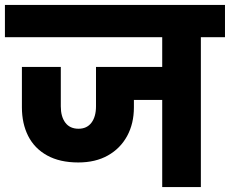

<svg xmlns="http://www.w3.org/2000/svg" viewBox="-37 -760 934 780"><path d="M281 -100Q206 -100 154.5 -128.5Q103 -157 77.5 -207.5Q52 -258 52 -324V-488H210V-328Q210 -286 228.5 -261.5Q247 -237 282 -237Q316 -237 334.5 -261.5Q353 -286 353 -328V-488H622V-609H-17V-740H877V-609H779V0H622V-354H507V-324Q507 -258 479.5 -207.5Q452 -157 401.5 -128.5Q351 -100 281 -100Z"/></svg>

Font: Poppins
Style: Bold
Weight: 700
Designer: Ninad Kale (Devanagari), Jonny Pinhorn (Latin)
Version: Version 5.002